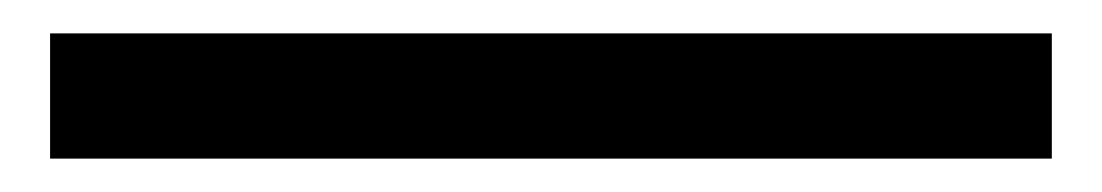

<svg xmlns="http://www.w3.org/2000/svg" viewBox="-20 85 660 115"><path d="M10 180H610V105H10Z"/></svg>

Font: Gully SemiBold
Style: Regular
Weight: 600
Designer: jaikishan Patel
Foundry: MagicType
Version: Version 1.000;Glyphs 3.2 (3242)